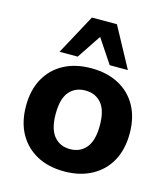

<svg xmlns="http://www.w3.org/2000/svg" viewBox="-114 -850 832 950"><g transform="rotate(15 302.0 -374.5)"><path d="M302 11Q221 11 161.5 -21.5Q102 -54 69.5 -113Q37 -172 37 -254Q37 -335 69.5 -394Q102 -453 161.5 -485Q221 -517 302 -517Q383 -517 443 -485Q503 -453 535.5 -394Q568 -335 568 -254Q568 -172 535.5 -113Q503 -54 443 -21.5Q383 11 302 11ZM302 -103Q354 -103 384.5 -140Q415 -177 415 -254Q415 -331 384.5 -367Q354 -403 302 -403Q250 -403 219.5 -367Q189 -331 189 -254Q189 -177 219.5 -140Q250 -103 302 -103ZM128 -555 239 -760H367L478 -555H385L303 -678L221 -555Z"/></g></svg>

Font: Mulish ExtraLight ExtraBold
Style: Regular
Weight: 800
Version: Version 3.603